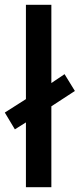

<svg xmlns="http://www.w3.org/2000/svg" viewBox="-30 -780 332 800"><path d="M78 0H184V-337L282 -401L239 -471L184 -434V-760H78V-367L-10 -311L32 -241L78 -270Z"/></svg>

Font: Noto Sans Bamum Medium
Style: Regular
Weight: 500
Designer: Monotype Design Team
Foundry: Monotype Imaging Inc.
Version: Version 2.002